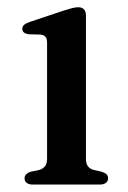

<svg xmlns="http://www.w3.org/2000/svg" viewBox="-20 -496 344 516"><path d="M211 -455V-69.5Q211 -56 216.2 -49.2Q221.5 -42.5 231 -39.5L253 -34.5Q261.5 -32 266 -27.8Q270.5 -23.5 270.5 -16.5Q270.5 -9 264.5 -4.5Q258.5 0 248 0H68Q57.5 0 51.8 -4.5Q46 -9 46 -16.5Q46 -23 50.2 -27.5Q54.5 -32 62.5 -34.5L86.5 -39.5Q96 -43 101.2 -49.5Q106.5 -56 106.5 -69.5V-380.5Q106.5 -392 102.5 -396.8Q98.5 -401.5 90 -403L56 -404Q48 -405.5 44 -409Q40 -412.5 40 -418.5Q40 -425 44.8 -429.2Q49.5 -433.5 60 -437L151 -467.5Q165 -472 173.8 -474.2Q182.5 -476.5 190.5 -476.5Q200 -476.5 205.5 -471Q211 -465.5 211 -455Z"/></svg>

Font: Fraunces 10pt
Style: Regular
Weight: 400
Version: Version 1.000;[b76b70a41]